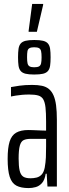

<svg xmlns="http://www.w3.org/2000/svg" viewBox="-20 -951 350 979"><path d="M126 8Q87 8 63.5 -4.5Q40 -17 29.5 -49.5Q19 -82 19 -141Q19 -197 29 -229Q39 -261 62.5 -274.5Q86 -288 124 -288Q134 -288 146 -287.5Q158 -287 170.5 -286.5Q183 -286 194.5 -285.5Q206 -285 215 -285V-331Q215 -376 212 -403Q209 -430 200.5 -444.5Q192 -459 175 -464Q158 -469 129 -469Q110 -469 92.5 -467.5Q75 -466 60.5 -463.5Q46 -461 36 -459V-507Q51 -510 79 -514Q107 -518 144 -518Q173 -518 194 -513.5Q215 -509 229.5 -497Q244 -485 253 -464.5Q262 -444 266 -413.5Q270 -383 270 -340V0H222L218 -65H213Q208 -33 194 -17.5Q180 -2 162 3Q144 8 126 8ZM136 -42Q151 -42 166 -45.5Q181 -49 192 -60.5Q203 -72 208 -96Q213 -124 214 -149Q215 -174 215 -205V-243H137Q114 -243 100.5 -236.5Q87 -230 81 -208Q75 -186 75 -143Q75 -104 80 -82Q85 -60 97.5 -51Q110 -42 136 -42ZM154 -571Q127 -571 110.5 -575Q94 -579 85.5 -589Q77 -599 74.5 -616Q72 -633 72 -659Q72 -685 74.5 -702Q77 -719 85.5 -729Q94 -739 110.5 -743Q127 -747 155 -747Q183 -747 199.5 -743Q216 -739 224.5 -729Q233 -719 235.5 -702Q238 -685 238 -659Q238 -633 235.5 -616Q233 -599 224.5 -589Q216 -579 199.5 -575Q183 -571 154 -571ZM154 -608Q171 -608 179 -612.5Q187 -617 189.5 -628Q192 -639 192 -659Q192 -679 189.5 -690Q187 -701 179 -705.5Q171 -710 154 -710Q139 -710 130.5 -705.5Q122 -701 120 -690Q118 -679 118 -659Q118 -639 120.5 -628Q123 -617 131 -612.5Q139 -608 154 -608ZM126 -789V-794L144 -931H200V-926L168 -789Z"/></svg>

Font: Saira UltraCondensed
Style: Regular
Weight: 400
Width: 1
Designer: Hector Gatti with collaboration of the Omnibus-Type team
Foundry: Omnibus-Type
Version: Version 1.101